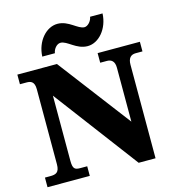

<svg xmlns="http://www.w3.org/2000/svg" viewBox="-134 -1064 1074 1176"><g transform="rotate(-15 403.0 -475.5)"><path d="M483 -771C554 -771 618 -845 622 -941H543C539 -914 515 -888 494 -888C452 -888 409 -951 338 -951C266 -951 201 -877 197 -781H277C281 -808 303 -834 326 -834C369 -834 411 -771 483 -771ZM21 0H289V-61H246C211 -61 198 -68 198 -121V-533L599 0H706V-593C706 -636 725 -653 755 -653H798V-714H530V-653H573C600 -653 621 -639 621 -597V-255L272 -714H21V-653H63C89 -653 113 -646 113 -597V-121C113 -68 90 -61 54 -61H21Z"/></g></svg>

Font: Noto Serif Georgian Black
Style: Regular
Weight: 900
Designer: Monotype Design Team, Akaki Razmadze
Foundry: Google LLC
Version: Version 2.003